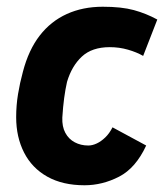

<svg xmlns="http://www.w3.org/2000/svg" viewBox="-20 -540 500 570"><path d="M231 10Q166 10 120.5 -15.5Q75 -41 51.5 -87Q28 -133 28 -192Q28 -227 33.5 -260.5Q39 -294 48 -327Q65 -392 98 -434.5Q131 -477 178.5 -498.5Q226 -520 285 -520Q341 -520 377.5 -510Q414 -500 447 -482L405 -374Q386 -385 360 -392.5Q334 -400 306 -400Q253 -400 223 -372Q193 -344 179 -297Q174 -275 170.5 -249Q167 -223 165 -191Q164 -164 174 -145.5Q184 -127 202 -117.5Q220 -108 242 -108Q254 -108 267 -114Q280 -120 292.5 -132Q305 -144 314 -162L414 -108Q383 -41 333.5 -15.5Q284 10 231 10Z"/></svg>

Font: Finlandica
Style: Italic
Weight: 400
Italic angle: -8°
Designer: Niklas Ekholm, Juho Hiilivirta, Jaakko Suomalainen
Foundry: Helsinki Type Studio
Version: Version 1.064